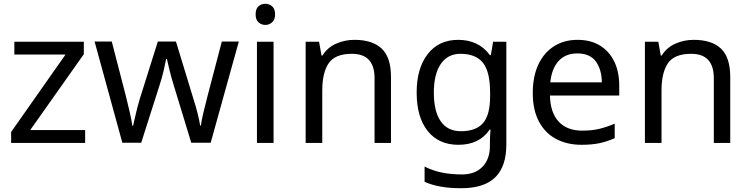

<svg xmlns="http://www.w3.org/2000/svg" viewBox="-20 -757 3969 1017"><path d="M431 0H39V-58L327 -468H56V-536H424V-470L140 -68H431Z M901 -303Q888 -344 878.5 -383.5Q869 -423 864 -445H860Q856 -423 847 -383.5Q838 -344 824 -302L728 -1H628L481 -537H572L646 -251Q657 -208 667 -164Q677 -120 681 -91H685Q689 -108 694.5 -133Q700 -158 707 -185.5Q714 -213 721 -235L816 -537H912L1004 -235Q1015 -201 1025.5 -161Q1036 -121 1040 -92H1044Q1047 -117 1057.5 -161Q1068 -205 1080 -251L1155 -537H1245L1096 -1H993Z M1386 -737Q1406 -737 1421.5 -723.5Q1437 -710 1437 -681Q1437 -653 1421.5 -639Q1406 -625 1386 -625Q1364 -625 1349 -639Q1334 -653 1334 -681Q1334 -710 1349 -723.5Q1364 -737 1386 -737ZM1429 -536V0H1341V-536Z M1857 -546Q1953 -546 2002 -499.5Q2051 -453 2051 -349V0H1964V-343Q1964 -472 1844 -472Q1755 -472 1721 -422Q1687 -372 1687 -278V0H1599V-536H1670L1683 -463H1688Q1714 -505 1760 -525.5Q1806 -546 1857 -546Z M2407 -546Q2460 -546 2502.5 -526Q2545 -506 2575 -465H2580L2592 -536H2662V9Q2662 124 2603.5 182Q2545 240 2422 240Q2304 240 2229 206V125Q2308 167 2427 167Q2496 167 2535.5 126.5Q2575 86 2575 16V-5Q2575 -17 2576 -39.5Q2577 -62 2578 -71H2574Q2520 10 2408 10Q2304 10 2245.5 -63Q2187 -136 2187 -267Q2187 -395 2245.5 -470.5Q2304 -546 2407 -546ZM2419 -472Q2352 -472 2315 -418.5Q2278 -365 2278 -266Q2278 -167 2314.5 -114.5Q2351 -62 2421 -62Q2502 -62 2539 -105.5Q2576 -149 2576 -246V-267Q2576 -377 2538 -424.5Q2500 -472 2419 -472Z M3039 -546Q3108 -546 3157.5 -516Q3207 -486 3233.5 -431.5Q3260 -377 3260 -304V-251H2893Q2895 -160 2939.5 -112.5Q2984 -65 3064 -65Q3115 -65 3154.5 -74.5Q3194 -84 3236 -102V-25Q3195 -7 3155 1.5Q3115 10 3060 10Q2984 10 2925.5 -21Q2867 -52 2834.5 -113.5Q2802 -175 2802 -264Q2802 -352 2831.5 -415Q2861 -478 2914.5 -512Q2968 -546 3039 -546ZM3038 -474Q2975 -474 2938.5 -433.5Q2902 -393 2895 -321H3168Q3167 -389 3136 -431.5Q3105 -474 3038 -474Z M3654 -546Q3750 -546 3799 -499.5Q3848 -453 3848 -349V0H3761V-343Q3761 -472 3641 -472Q3552 -472 3518 -422Q3484 -372 3484 -278V0H3396V-536H3467L3480 -463H3485Q3511 -505 3557 -525.5Q3603 -546 3654 -546Z"/></svg>

Font: Noto Sans NKo
Style: Regular
Weight: 400
Designer: Monotype Design Team
Foundry: Monotype Imaging Inc.
Version: Version 2.003; ttfautohint (v1.8.4.7-5d5b)